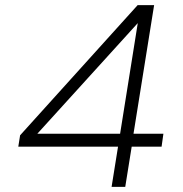

<svg xmlns="http://www.w3.org/2000/svg" viewBox="-20 -725 711 745"><path d="M413 0 438 -156H51L58 -200L514 -705H578L498 -206H614L607 -156H491L466 0ZM446 -206 515 -638H517L113 -193L106 -206Z"/></svg>

Font: Nunito Sans 7pt SemiExpanded ExtraLight
Style: Italic
Weight: 250
Width: 6
Italic angle: -9°
Designer: Vernon Adams
Foundry: Vernon Adams
Version: Version 3.101;gftools[0.9.27]